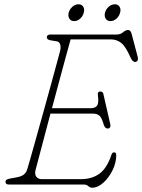

<svg xmlns="http://www.w3.org/2000/svg" viewBox="-20 -861 664 896"><path d="M370.5 0H20.5Q5.5 0 5.5 -13Q5.5 -23.5 23.5 -27L60.5 -34Q78.5 -37.5 90 -45.5Q101.5 -53.5 107.5 -72Q110.5 -81.5 121.5 -120.2Q132.5 -159 148.2 -215.2Q164 -271.5 181.5 -334.5Q199 -397.5 215.2 -456.5Q231.5 -515.5 243.5 -560.2Q255.5 -605 260.5 -623Q264.5 -639.5 261 -652.8Q257.5 -666 245.5 -668L215.5 -673Q198.5 -676 198.5 -687Q198.5 -700 216.5 -700H525.5Q542 -700 554.2 -710.5Q566.5 -721 577.5 -721Q590 -721 594.5 -702L622.5 -596Q625.5 -584 621.5 -578Q617.5 -572 610.5 -572Q598 -572 588.5 -594Q566 -645 545.2 -661Q524.5 -677 499.5 -677H309.5Q300 -643.5 286 -591.8Q272 -540 255.5 -478.8Q239 -417.5 222.5 -356H402.5Q425 -356 433.5 -368.8Q442 -381.5 436.5 -419Q435 -434 447.5 -434Q455 -434 458.5 -430.2Q462 -426.5 462.5 -422L494.5 -282Q497 -271.5 493 -266.2Q489 -261 483.5 -261Q470 -261 464.5 -278Q455 -312 443.8 -321.5Q432.5 -331 411.5 -331H215.5Q198.5 -267 183.8 -211Q169 -155 159 -117.2Q149 -79.5 146.5 -70Q140.5 -49 149 -37Q157.5 -25 174.5 -25H357.5Q409.5 -25 444.5 -50.8Q479.5 -76.5 500.5 -140Q504 -150 512.5 -150Q522.5 -150 522.5 -137Q522.5 -102 505.5 -67Q488.5 -32 462.5 -8.5Q436.5 15 409.5 15Q400 15 392 7.5Q384 0 370.5 0ZM326 -762.5Q310.5 -762.5 303.5 -774.2Q296.5 -786 300.5 -802Q305 -818 317.8 -829.5Q330.5 -841 346.5 -841Q361.5 -841 368.5 -829.5Q375.5 -818 371 -802Q367 -786 354.2 -774.2Q341.5 -762.5 326 -762.5ZM495.5 -762.5Q480 -762.5 473 -774.2Q466 -786 470 -802Q474.5 -818 487.2 -829.5Q500 -841 516 -841Q531 -841 538 -829.5Q545 -818 540.5 -802Q536.5 -786 523.8 -774.2Q511 -762.5 495.5 -762.5Z"/></svg>

Font: Fraunces 9pt SuperSoft Thin
Style: Italic
Weight: 100
Italic angle: -16°
Version: Version 1.000;[0bf87f6ff]